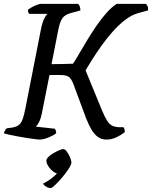

<svg xmlns="http://www.w3.org/2000/svg" viewBox="-30 -724 788 996"><path d="M174.1 0Q167.6 0 149.6 -2.4Q131.6 -4.8 108 -8.5Q84.4 -12.3 60.2 -16.7Q36.1 -21.1 17 -25.4Q-2.1 -29.6 -10.1 -32.6Q-8.1 -40 -3.8 -47.2Q0.5 -54.5 4.5 -58.3L33.5 -62.3Q55.2 -66 67.3 -75.4Q79.5 -84.7 87.1 -104.9Q94.7 -125.1 101.5 -160.4L182.3 -571.6Q190.1 -610.3 200.4 -629.2Q210.6 -648 216.4 -652H121.4Q118.4 -656 116.5 -660.9Q114.6 -665.8 114.6 -672.4Q121.4 -678.9 134.6 -686.2Q147.9 -693.5 161.6 -698.7Q175.2 -704 181.2 -704H375.5Q379.2 -700.8 383.2 -692Q387.2 -683.1 387 -669.8L339.1 -656.8Q309 -648.8 295.4 -631.9Q281.7 -615 272.7 -570.8L237.3 -391.3Q261.1 -391.3 285.6 -391.8Q310.2 -392.3 328 -392.9Q345.7 -393.5 348.8 -393.5Q362.8 -414.3 381.3 -446.4Q399.8 -478.4 422.3 -515.7Q444.8 -553 469.9 -589.5Q495 -626 521.8 -656.4Q548.6 -686.9 575.2 -704H727.9Q729.9 -700.2 734.7 -693.1Q739.5 -685.9 737.7 -669.8L687.6 -656.3Q652.6 -646.5 618.9 -620.5Q585.1 -594.6 553.5 -558.6Q521.9 -522.7 495.2 -485.1Q468.5 -447.5 447.5 -414Q426.5 -380.5 413.9 -359.2L499.2 -151.1Q513.5 -117 525.7 -97.8Q537.9 -78.7 553.5 -71.3Q569.2 -64 593.8 -64H610.5Q611.7 -62.7 614.8 -56Q618 -49.2 617.2 -38.1Q595.1 -21.3 571.6 -10.7Q548 0 521.3 0Q497 0 478.5 -13.1Q460 -26.2 445.1 -50.9Q430.2 -75.6 416.8 -110L351.4 -286Q341 -314.4 327.6 -324.7Q314.2 -335 280.2 -335H226.7L186.6 -133.5Q181.6 -108.5 172.8 -91.5Q164 -74.6 156.5 -67L254 -56.3Q256 -54.5 258.8 -48.1Q261.5 -41.7 261.5 -32.6Q245.3 -20.1 219.6 -10Q193.9 0 174.1 0ZM233.6 251.7Q221.3 251.7 209 244.1Q196.6 236.4 193.4 228.6Q210.5 219.9 226.2 209.2Q241.8 198.6 254.7 186.5Q267.6 174.4 274.9 163.2L270.9 176.2Q259.5 176.2 245.2 165.1Q231 154.1 220.8 138.3Q210.6 122.6 210.6 109.2Q210.6 100.6 221.1 90.1Q231.6 79.7 246.9 70.7Q262.2 61.7 276.5 55.5Q290.8 49.3 297.4 49.3Q307 49.3 316.5 62.1Q326 74.9 333.1 91.5Q340.3 108.1 340.3 119.5Q340.3 128.7 330.7 144.5Q321.2 160.2 306.8 178.7Q292.5 197.3 277.2 213.8Q261.9 230.4 249.9 241.1Q237.8 251.7 233.6 251.7Z"/></svg>

Font: Texturina Medium
Style: Italic
Weight: 500
Italic angle: -11°
Designer: Guillermo Torres Carreño
Foundry: Omnibus-Type
Version: Version 1.002